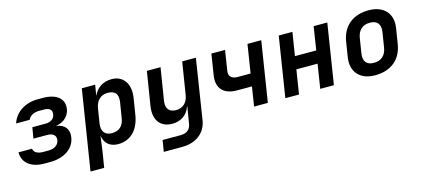

<svg xmlns="http://www.w3.org/2000/svg" viewBox="-59 -1038 3718 1696"><g transform="rotate(-15 1800.0 -190.0)"><path d="M228 7H281C410 7 503 -56 518 -155C530 -229 492 -278 413 -288C485 -298 535 -343 545 -406C560 -499 491 -557 365 -557H318C202 -557 109 -495 79 -400H203C217 -433 256 -455 302 -455H350C399 -455 423 -433 416 -394C411 -355 379 -331 330 -331H209L192 -231H318C372 -231 399 -205 393 -163C386 -122 349 -95 297 -95H244C194 -95 160 -115 157 -148H33C33 -52 108 7 228 7Z M604 180H729L754 26L771 -104C779 -34 828 10 904 10C1017 10 1095 -67 1116 -201L1140 -350C1160 -474 1100 -560 995 -560C915 -560 857 -521 826 -452L842 -550H720ZM875 -98C811 -98 780 -139 791 -209L812 -341C823 -411 866 -452 930 -452C994 -452 1026 -418 1015 -346L992 -204C981 -132 939 -98 875 -98Z M1274 180H1442C1570 180 1659 111 1677 0L1763 -550H1638L1591 -256C1581 -187 1537 -148 1475 -148C1413 -148 1382 -186 1392 -252L1440 -550H1315L1265 -239C1246 -118 1304 -40 1412 -40C1493 -40 1553 -83 1576 -155H1579L1561 -46L1554 -3C1546 49 1512 76 1456 76H1291Z M2148 0H2274L2361 -550H2235L2194 -290H2076C2021 -290 1993 -318 2001 -366L2030 -550H1905L1875 -360C1856 -245 1917 -177 2039 -177H2176Z M2434 0H2559L2594 -221H2788L2753 0H2878L2965 -550H2840L2807 -337H2612L2646 -550H2521Z M3254 10C3400 10 3495 -69 3517 -206L3539 -345C3560 -474 3483 -560 3345 -560C3199 -560 3104 -481 3082 -344L3060 -206C3040 -76 3116 10 3254 10ZM3272 -99C3205 -99 3175 -137 3185 -206L3207 -344C3218 -413 3261 -451 3327 -451C3394 -451 3424 -413 3414 -344L3392 -206C3381 -137 3338 -99 3272 -99Z"/></g></svg>

Font: JetBrains Mono
Style: Bold Italic
Weight: 558
Italic angle: -9°
Monospace: yes
Designer: Philipp Nurullin, Konstantin Bulenkov
Foundry: JetBrains
Version: Version 2.305